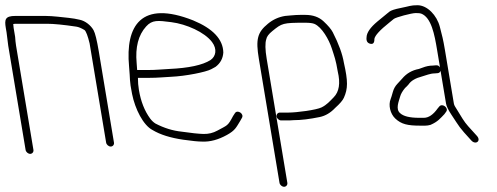

<svg xmlns="http://www.w3.org/2000/svg" viewBox="-43 -544 1904 735"><path d="M85 30 18.5 -369C16.8 -379.7 15.6 -391 14.9 -403L9.2 -437C8.3 -442.3 7.8 -447.3 7.7 -452C10.9 -452.7 15.2 -453 20.6 -453H136.6C162.9 -453 200.4 -449.3 249.1 -442C257.7 -440.8 268.2 -436.4 280.6 -429C286.5 -423.9 293 -406.9 300 -378L363.3 2C364.7 9.9 372.9 17 380.8 17C388.8 17 394.7 9.9 393.3 2L335.2 -347C328 -390 321.4 -417.1 315.2 -428.3C304.6 -447.3 283.3 -464 262.6 -468.3C249.6 -471 249.6 -471 242.3 -472.5C237.5 -473.5 230 -474.5 219.9 -475.6C197.1 -477.9 158.2 -483 131.6 -483H15.6C-23.7 -483 -26.1 -469 -20.8 -437L-17.9 -420L-11.5 -369L55 30C56.3 37.9 64.6 45 72.5 45C80.4 45 86.3 37.9 85 30Z M482 -276C482 -280 481.4 -288.8 480.1 -302.5C474.5 -363 486.5 -409.7 516.3 -442.6C539.9 -468.7 561.2 -465.7 612.6 -459.2C670.6 -451.9 740.2 -420.9 768.7 -383.1C789.4 -355.6 783.2 -327.7 762.7 -314C732.3 -294.8 679.5 -283.4 604.4 -280C574.6 -278.6 555.7 -276 524.5 -276ZM485 -246H529.5C561.5 -246 581.1 -248.6 611.4 -250C668.6 -252.6 745.9 -268.3 765.5 -279L782 -288C800.5 -301.8 810.4 -320.2 811.9 -343C810.7 -393.6 772.2 -434.6 696.4 -466C497.4 -544.6 436.4 -445.9 451.1 -289.3C456.1 -236.1 451.5 -239.5 462.6 -184.2C474.1 -126.6 505.5 -64.2 541.3 -46C570.5 -28.5 609.7 -16.2 659 -9.1C691.7 -4.4 715.6 -2 730.7 -2C760.9 -0.5 792.6 -9 825.9 -27.5C857.4 -45 861 -55.9 876.5 -81L882.7 -92C893.4 -108 866.1 -125.7 856.5 -111L849.3 -100C828.4 -60.2 827.5 -65.3 789.5 -44.2C773 -35 755.1 -30.7 735.9 -31.2C716.6 -31.7 688.8 -34.7 652.3 -40C618.5 -43.5 585.1 -53.8 552.2 -71C544.7 -75.7 538 -82 532 -90C510.5 -119.2 496 -155.8 488.7 -200C486.2 -214.7 485 -230 485 -246Z M1057 156 977.9 -319C972 -354.3 971.5 -379.3 976.4 -394C978 -403.5 985.7 -413.9 999.6 -425.1C1036.6 -455.1 1039.2 -457 1125 -457C1141.7 -457 1153.6 -455.5 1160.7 -452.5C1189 -440.6 1216.4 -392.4 1227.4 -358C1237 -327.9 1242.5 -315.3 1250 -270C1260.6 -225.5 1255.4 -192.7 1234.4 -171.5C1219.5 -156.4 1208.3 -142.9 1188 -132.9C1167.8 -122.9 1093 -113 1060.2 -113H1028.2C1020.3 -113 1014.4 -105.9 1015.7 -98C1017 -90.1 1025.3 -83 1033.2 -83H1065.2C1070.5 -83 1075.8 -83.3 1081 -84C1109 -84 1142.3 -88 1181 -96C1202.6 -100.5 1222.4 -112.1 1240.2 -131C1258 -146.9 1269.1 -159.9 1273.5 -169.9C1289 -204.8 1289.5 -232.6 1273.4 -304C1267.8 -337.2 1253.7 -376 1231 -420.3C1225.1 -431.9 1213.3 -445.9 1195.7 -462.3C1178.1 -478.8 1154.8 -487 1125.9 -487H1105.9C1096.6 -487 1084.7 -486.3 1070.2 -485C1059.4 -484 1059.4 -484 1048.6 -483C1024 -479.1 1002 -469.2 982.6 -453.1C942.5 -420.2 935.4 -393.9 947.9 -319L1027 156C1028.3 163.9 1036.6 171 1044.5 171C1052.4 171 1058.3 163.9 1057 156Z M1374.3 -376.5C1385.3 -373.9 1390.6 -380 1390.2 -395C1392.4 -408.1 1411.4 -428.9 1447.3 -457.5C1455.3 -463.8 1461 -468.5 1464.5 -471.5C1471.7 -477.7 1532.5 -494 1548.2 -494C1559.2 -494 1566.2 -493.3 1569.1 -492C1608.2 -477.3 1620.4 -412.1 1630.2 -353L1641.4 -286C1637.7 -292 1632.6 -294.7 1626 -294L1614.2 -293C1601.1 -293 1587.9 -290.3 1574.5 -285L1560.4 -280C1534.3 -275.1 1513 -262.8 1496.5 -243C1492.6 -238.3 1486.5 -231.7 1478.2 -223.1C1469.9 -214.4 1464 -203.8 1460.6 -191.1C1457.1 -178.4 1454.4 -169.7 1452.5 -165C1443 -141.6 1450.8 -108.7 1469.9 -90.5C1493.5 -68.1 1518.1 -63 1565.5 -63H1585C1591.3 -63 1598 -64 1605 -66C1632.7 -77.9 1642.5 -90.6 1658.2 -107L1664.7 -116C1676.1 -129.7 1651.3 -150 1639.2 -137L1632.5 -129C1615.5 -105 1597.8 -93 1579.5 -93H1561.5C1525.3 -93 1501 -99 1488.5 -111C1470.5 -126.5 1483.7 -155.9 1488.7 -174.2C1491.4 -184.3 1497.7 -195.2 1507.5 -207C1512.8 -211.7 1517.3 -216.3 1521.2 -221C1530.3 -234.7 1547.6 -244.9 1573.1 -251.5C1586.3 -254.9 1603.4 -263 1621.2 -263L1633 -264C1638.3 -264.7 1641.8 -267.7 1643.5 -273L1664.4 -148C1666.1 -137.3 1673 -123 1685 -105C1718.7 -54.4 1711.6 -60.4 1761.5 -6C1777.9 11.9 1800.3 -4.6 1782.5 -24C1766.8 -41.2 1763.1 -45.7 1749.2 -60.8C1733.5 -77.9 1721.5 -99.9 1709 -120L1698.8 -136.5C1696.5 -140.2 1695 -144 1694.4 -148L1660.2 -353C1653.1 -395.6 1649.6 -406.5 1640.9 -440.8C1629.4 -486.1 1592.1 -524 1555.2 -524C1528.2 -524 1524.7 -520 1490.3 -513.3C1468.2 -509 1453.8 -504.3 1447.2 -499C1432.7 -487.3 1417.2 -474.2 1402.1 -462C1374.4 -438.9 1360.5 -418.6 1360.2 -401C1358.6 -387.3 1363.3 -379.1 1374.3 -376.5Z"/></svg>

Font: MewTooHand
Style: Lta
Weight: 400
Designer: Mew Too, Robert Jablonski
Version: Version 0.77